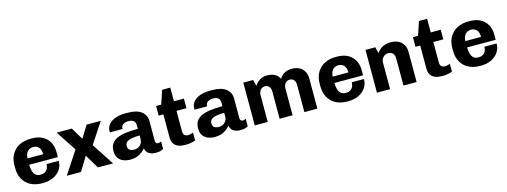

<svg xmlns="http://www.w3.org/2000/svg" viewBox="-14 -1440 5849 2216"><g transform="rotate(-15 2910.5 -332.0)"><path d="M294 10Q219 10 161.5 -19.5Q104 -49 71.5 -105.5Q39 -162 39 -242V-269Q39 -350 72.5 -406.5Q106 -463 164 -492Q222 -521 297 -521H316Q388 -521 440 -493Q492 -465 520 -414.5Q548 -364 548 -298V-235H206Q206 -193 215.5 -160Q225 -127 246.5 -108.5Q268 -90 303 -90Q334 -90 355.5 -102Q377 -114 389 -136.5Q401 -159 401 -191H547Q547 -133 516.5 -87.5Q486 -42 432 -16Q378 10 306 10ZM206 -311H393Q393 -368 368 -394.5Q343 -421 302 -421Q261 -421 234.5 -393Q208 -365 206 -311Z M592 0 768 -268 608 -511H789L875 -368H878L965 -511H1135L972 -264L1145 0H964L865 -165H862L762 0Z M1348 10Q1307 10 1270 -4Q1233 -18 1209.5 -49.5Q1186 -81 1186 -135Q1186 -189 1209.5 -223.5Q1233 -258 1277.5 -277Q1322 -296 1384.5 -303.5Q1447 -311 1524 -311V-352Q1524 -392 1502 -408.5Q1480 -425 1440 -425Q1404 -425 1379 -409Q1354 -393 1354 -362V-355H1203Q1202 -358 1202 -362.5Q1202 -367 1202 -372Q1202 -415 1230 -449Q1258 -483 1309.5 -502Q1361 -521 1430 -521H1455Q1567 -521 1622 -477.5Q1677 -434 1677 -362V-126Q1677 -107 1686.5 -98.5Q1696 -90 1707 -90Q1717 -90 1727 -93.5Q1737 -97 1746 -101V-12Q1733 -2 1711 4Q1689 10 1655 10Q1617 10 1590.5 -1.5Q1564 -13 1550 -32Q1536 -51 1532 -76Q1504 -40 1459 -15Q1414 10 1348 10ZM1426 -90Q1451 -90 1473.5 -101.5Q1496 -113 1510 -135.5Q1524 -158 1524 -191V-232Q1466 -232 1427 -224Q1388 -216 1368.5 -199Q1349 -182 1349 -152Q1349 -117 1370.5 -103.5Q1392 -90 1426 -90Z M2012 10Q1965 10 1929 -2Q1893 -14 1872.5 -43.5Q1852 -73 1852 -122V-396H1796V-511H1857L1912 -674H2009V-511H2128V-396H2009V-159Q2009 -115 2027 -102.5Q2045 -90 2066 -90Q2077 -90 2096.5 -94.5Q2116 -99 2128 -104V-10Q2114 -4 2092.5 1Q2071 6 2049.5 8Q2028 10 2012 10Z M2359 10Q2318 10 2281 -4Q2244 -18 2220.5 -49.5Q2197 -81 2197 -135Q2197 -189 2220.5 -223.5Q2244 -258 2288.5 -277Q2333 -296 2395.5 -303.5Q2458 -311 2535 -311V-352Q2535 -392 2513 -408.5Q2491 -425 2451 -425Q2415 -425 2390 -409Q2365 -393 2365 -362V-355H2214Q2213 -358 2213 -362.5Q2213 -367 2213 -372Q2213 -415 2241 -449Q2269 -483 2320.5 -502Q2372 -521 2441 -521H2466Q2578 -521 2633 -477.5Q2688 -434 2688 -362V-126Q2688 -107 2697.5 -98.5Q2707 -90 2718 -90Q2728 -90 2738 -93.5Q2748 -97 2757 -101V-12Q2744 -2 2722 4Q2700 10 2666 10Q2628 10 2601.5 -1.5Q2575 -13 2561 -32Q2547 -51 2543 -76Q2515 -40 2470 -15Q2425 10 2359 10ZM2437 -90Q2462 -90 2484.5 -101.5Q2507 -113 2521 -135.5Q2535 -158 2535 -191V-232Q2477 -232 2438 -224Q2399 -216 2379.5 -199Q2360 -182 2360 -152Q2360 -117 2381.5 -103.5Q2403 -90 2437 -90Z M2838 0V-511H2956L2974 -437Q3002 -476 3036.5 -498.5Q3071 -521 3123 -521Q3173 -521 3211 -502.5Q3249 -484 3271 -441Q3295 -482 3332.5 -501.5Q3370 -521 3420 -521Q3470 -521 3507.5 -501.5Q3545 -482 3565.5 -446Q3586 -410 3586 -360V0H3431V-324Q3431 -365 3412.5 -385.5Q3394 -406 3362 -406Q3342 -406 3325.5 -395Q3309 -384 3299.5 -365Q3290 -346 3290 -321V0H3135V-324Q3135 -365 3116 -385.5Q3097 -406 3066 -406Q3045 -406 3028.5 -395Q3012 -384 3002.5 -365Q2993 -346 2993 -321V0Z M3941 10Q3866 10 3808.5 -19.5Q3751 -49 3718.5 -105.5Q3686 -162 3686 -242V-269Q3686 -350 3719.5 -406.5Q3753 -463 3811 -492Q3869 -521 3944 -521H3963Q4035 -521 4087 -493Q4139 -465 4167 -414.5Q4195 -364 4195 -298V-235H3853Q3853 -193 3862.5 -160Q3872 -127 3893.5 -108.5Q3915 -90 3950 -90Q3981 -90 4002.5 -102Q4024 -114 4036 -136.5Q4048 -159 4048 -191H4194Q4194 -133 4163.5 -87.5Q4133 -42 4079 -16Q4025 10 3953 10ZM3853 -311H4040Q4040 -368 4015 -394.5Q3990 -421 3949 -421Q3908 -421 3881.5 -393Q3855 -365 3853 -311Z M4298 0V-511H4415L4433 -437Q4464 -480 4505 -500.5Q4546 -521 4601 -521Q4653 -521 4691.5 -501.5Q4730 -482 4751 -446Q4772 -410 4772 -360V0H4615V-324Q4615 -365 4594 -386Q4573 -407 4539 -407Q4516 -407 4497 -395Q4478 -383 4466.5 -363.5Q4455 -344 4455 -319V0Z M5081 10Q5034 10 4998 -2Q4962 -14 4941.5 -43.5Q4921 -73 4921 -122V-396H4865V-511H4926L4981 -674H5078V-511H5197V-396H5078V-159Q5078 -115 5096 -102.5Q5114 -90 5135 -90Q5146 -90 5165.5 -94.5Q5185 -99 5197 -104V-10Q5183 -4 5161.5 1Q5140 6 5118.5 8Q5097 10 5081 10Z M5526 10Q5451 10 5393.5 -19.5Q5336 -49 5303.5 -105.5Q5271 -162 5271 -242V-269Q5271 -350 5304.5 -406.5Q5338 -463 5396 -492Q5454 -521 5529 -521H5548Q5620 -521 5672 -493Q5724 -465 5752 -414.5Q5780 -364 5780 -298V-235H5438Q5438 -193 5447.5 -160Q5457 -127 5478.5 -108.5Q5500 -90 5535 -90Q5566 -90 5587.5 -102Q5609 -114 5621 -136.5Q5633 -159 5633 -191H5779Q5779 -133 5748.5 -87.5Q5718 -42 5664 -16Q5610 10 5538 10ZM5438 -311H5625Q5625 -368 5600 -394.5Q5575 -421 5534 -421Q5493 -421 5466.5 -393Q5440 -365 5438 -311Z"/></g></svg>

Font: Chivo Medium
Style: Bold
Weight: 700
Version: Version 2.002